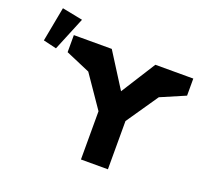

<svg xmlns="http://www.w3.org/2000/svg" viewBox="-157 -1182 1518 1384"><g transform="rotate(20 602.0 -490.0)"><path d="M48.9 -715.3 150.2 -691.3 256.3 -948.9 98.7 -980.1ZM1155.1 -825H1112.8H864.2L697 -561L529.8 -825H281.2H238.8V-694L426.4 -613.5L593.6 -370V0H800.4V-370L967.5 -613.5L1155.1 -694Z"/></g></svg>

Font: Hussar
Style: BdWide
Weight: 700
Foundry: Cannot Into Space Fonts
Version: Version 2.00